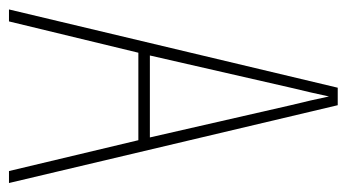

<svg xmlns="http://www.w3.org/2000/svg" viewBox="-188 -566 754 417"><g transform="rotate(90 188.5 -357.0)"><path d="M351 0H377L208 -714H170L0 0H26L94 -281H284ZM208 -612 278 -306H100L170 -612C178 -646 183 -666 189 -695C195 -666 200 -645 208 -612Z"/></g></svg>

Font: Noto Sans Arabic UI XCn Th
Style: Regular
Weight: 100
Width: 2
Designer: Monotype Design Team, Nadine Chahine and Nizar Qandah
Foundry: Monotype Imaging Inc.
Version: Version 2.010